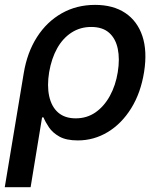

<svg xmlns="http://www.w3.org/2000/svg" viewBox="-28 -570 662 794"><path d="M-8.3 204.1 70.3 -268.1Q84.5 -353.5 125 -416.7Q165.5 -480 227.1 -514.9Q288.6 -549.8 365.2 -549.8Q439.9 -549.8 490 -516.4Q540 -482.9 560.8 -420.9Q581.5 -358.9 567.9 -272.5Q554.2 -186 514.6 -122.3Q475.1 -58.6 417.7 -23.9Q360.4 10.7 293.9 10.7Q246.1 10.7 217.8 -5.1Q189.5 -21 174.6 -43.2Q159.7 -65.4 151.9 -84.5H146L98.6 204.1ZM285.2 -80.6Q331.5 -80.6 367.2 -105.5Q402.8 -130.4 426.5 -173.6Q450.2 -216.8 459 -271.5Q467.8 -326.2 459 -368.4Q450.2 -410.6 423.1 -434.6Q396 -458.5 349.1 -458.5Q303.7 -458.5 267.8 -435.3Q231.9 -412.1 208.5 -370.4Q185.1 -328.6 175.3 -272Q166 -215.3 175.5 -171.9Q185.1 -128.4 212.6 -104.5Q240.2 -80.6 285.2 -80.6Z"/></svg>

Font: Inter 16pt Medium
Style: Italic
Weight: 500
Italic angle: -9.3988°
Version: Version 4.001;git-66647c0bb